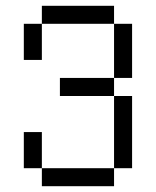

<svg xmlns="http://www.w3.org/2000/svg" viewBox="-20 -520 540 665"><path d="M125 62.5V125H375V62.5ZM125 62.5Q125 62.5 125 -62.5H62.5Q62.5 -62.5 62.5 62.5ZM375 62.5H437.5Q437.5 62.5 437.5 -187.5H375Q375 -187.5 375 62.5ZM375 -187.5V-250H187.5V-187.5ZM375 -250H437.5V-437.5H375ZM62.5 -437.5Q62.5 -437.5 62.5 -312.5H125Q125 -312.5 125 -437.5ZM125 -437.5H375V-500H125Z"/></svg>

Font: CalcUnifontExMono
Style: Regular
Weight: 500
Version: Version 15.0.06